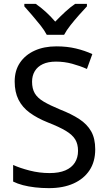

<svg xmlns="http://www.w3.org/2000/svg" viewBox="-20 -964 557 994"><path d="M473 -191Q473 -127 443.5 -82.5Q414 -38 360.5 -14Q307 10 233 10Q196 10 161.5 6Q127 2 98.5 -5.5Q70 -13 48 -24V-110Q83 -94 133.5 -81Q184 -68 237 -68Q286 -68 318.5 -82Q351 -96 367.5 -122Q384 -148 384 -183Q384 -218 369.5 -242Q355 -266 321 -286.5Q287 -307 228 -330Q173 -352 134.5 -380Q96 -408 76 -447.5Q56 -487 56 -542Q56 -599 83.5 -639.5Q111 -680 159.5 -702Q208 -724 272 -724Q327 -724 373 -713Q419 -702 458 -684L430 -607Q394 -623 353.5 -634Q313 -645 270 -645Q229 -645 201.5 -632Q174 -619 160 -595.5Q146 -572 146 -541Q146 -505 160 -481Q174 -457 206 -438Q238 -419 291 -397Q350 -374 390.5 -347.5Q431 -321 452 -284Q473 -247 473 -191ZM430 -931Q412 -912 389 -886Q366 -860 345 -833.5Q324 -807 312 -784H222Q210 -807 189 -833.5Q168 -860 145.5 -886Q123 -912 106 -931V-944H165Q190 -927 216.5 -903Q243 -879 266 -852Q292 -879 318 -903Q344 -927 369 -944H430Z"/></svg>

Font: Noto Sans Display
Style: Regular
Weight: 400
Designer: Monotype Design Team
Foundry: Monotype Imaging Inc.
Version: Version 2.003